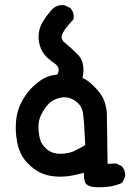

<svg xmlns="http://www.w3.org/2000/svg" viewBox="-20 -705 540 773"><path d="M483.9 0Q483.9 2.9 483.4 7.8L471.7 31.2Q447.8 41.5 426.3 45.2Q404.8 48.8 384.3 48.8Q378.9 48.8 374 48.8Q328.1 48.8 321.3 25.9Q317.9 14.6 317.9 0.5Q317.9 -4.4 317.9 -9.3Q293.9 -2.9 270.8 1.7Q247.6 6.3 223.1 6.3Q161.1 6.3 120.1 -22.9Q104 -34.2 88.9 -50.3Q61 -80.6 50.8 -124.5Q43.5 -158.2 43.5 -191.4Q43.5 -247.6 64.5 -289.6Q89.4 -340.3 132.3 -373Q143.6 -382.3 155.3 -388.7Q179.7 -402.3 210.4 -404.8Q216.3 -415 216.3 -423.8Q216.3 -439 196.8 -452.1Q157.7 -478 145 -508.8Q135.3 -532.7 135.3 -556.2Q135.3 -591.8 155.8 -623Q171.4 -647.5 191.9 -669.4Q208.5 -684.6 230 -684.6Q235.4 -684.6 241.7 -683.1L263.7 -672.4L264.6 -670.9Q276.9 -657.2 276.9 -636.7Q276.9 -633.8 275.9 -627.4Q228 -577.1 228 -555.2Q228 -543.5 241.2 -532.7Q264.2 -514.6 293.5 -484.9Q315.9 -462.9 315.9 -423.8Q315.9 -408.7 312.5 -391.1Q333.5 -382.8 358.9 -356.9Q388.7 -327.6 398.9 -300.8Q409.2 -273.9 410.2 -246.3Q411.1 -218.8 413.1 -45.4L447.8 -46.9L470.7 -35.6L471.7 -34.2Q483.9 -20.5 483.9 0ZM239.3 -313.5Q231 -313.5 223.1 -311.5Q191.9 -304.7 175.3 -286.4Q158.7 -268.1 146.5 -244.6Q134.8 -221.7 134.8 -196.3Q134.8 -169.9 140.6 -146.5Q145.5 -124.5 167 -105.2Q188.5 -85.9 224.6 -85.9Q260.7 -85.9 290 -102.5L323.2 -120.6Q319.3 -212.4 314.5 -247.6Q310.1 -280.8 281.7 -299.8Q261.2 -313.5 239.3 -313.5Z"/></svg>

Font: Bakudai
Style: Bold
Weight: 700
Version: Version 1.48